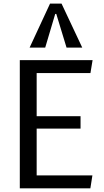

<svg xmlns="http://www.w3.org/2000/svg" viewBox="-20 -1031 570 1051"><path d="M88.4 0V-701.7H486.8L475.1 -630.9H180.7V-395H420.9V-327.1H180.7V-70.8H485.8L474.6 0ZM142.1 -770.5 253.9 -1011.2H316.9L430.2 -770.5H344.2L288.1 -954.6H282.2L227.5 -770.5Z"/></svg>

Font: Mako
Style: Regular
Weight: 400
Designer: vernon adams
Foundry: vernon adams
Version: Version 1.100; ttfautohint (v1.8.4.7-5d5b);gftools[0.9.33]